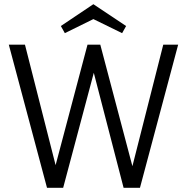

<svg xmlns="http://www.w3.org/2000/svg" viewBox="-20 -895 891 915"><path d="M425 -804 289 -737 270 -771 425 -875 581 -771 562 -737ZM758 -682H829L647 0H569L427 -548L281 0H204L22 -682H99L245 -108L397 -682H458L611 -103Z"/></svg>

Font: Didact Gothic
Style: Regular
Weight: 400
Designer: Daniel Johnson
Foundry: Daniel Johnson
Version: Version 2.101;PS 002.101;hotconv 1.0.88;makeotf.lib2.5.64775